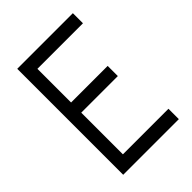

<svg xmlns="http://www.w3.org/2000/svg" viewBox="-212 -836 939 939"><g transform="rotate(-45 257.5 -366.5)"><path d="M463.9 -732.9V-663.1H148.9V-430.2H401.9V-359.9H148.9V-71.8H463.9V0H79.1V-732.9Z"/></g></svg>

Font: Kreadon
Style: Regular
Weight: 400
Designer: kohakuno
Foundry: StudioGnu
Version: Version 1.000;Glyphs 3.1.2 (3151)